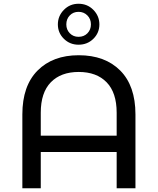

<svg xmlns="http://www.w3.org/2000/svg" viewBox="-20 -1002 840 1022"><path d="M620 -626.5C566 -680.8 492.3 -708 399 -708C307 -708 234 -680.8 180 -626.5C126 -572.2 99 -494.3 99 -393V0H197V-193H601V0H701V-393C701 -494.3 674 -572.2 620 -626.5ZM601 -280H197V-402C197 -473.3 214.8 -527.3 250.5 -564C286.2 -600.7 335.7 -619 399 -619C462.3 -619 511.8 -600.7 547.5 -564C583.2 -527.3 601 -473.3 601 -402ZM320 -795.5C341.3 -774.5 367.3 -764 398 -764C429.3 -764 455.7 -774.5 477 -795.5C498.3 -816.5 509 -842 509 -872C509 -902 498.3 -927.8 477 -949.5C455.7 -971.2 429.3 -982 398 -982C367.3 -982 341.3 -971.2 320 -949.5C298.7 -927.8 288 -902 288 -872C288 -842 298.7 -816.5 320 -795.5ZM445.5 -825C433.2 -812.3 417.3 -806 398 -806C379.3 -806 363.8 -812.3 351.5 -825C339.2 -837.7 333 -853.3 333 -872C333 -891.3 339.2 -907.3 351.5 -920C363.8 -932.7 379.3 -939 398 -939C416.7 -939 432.3 -932.7 445 -920C457.7 -907.3 464 -891.3 464 -872C464 -853.3 457.8 -837.7 445.5 -825Z"/></svg>

Font: ICO Headline
Style: Regular
Weight: 500
Designer: Julieta Ulanovsky
Foundry: Julieta Ulanovsky
Version: Version 7.200